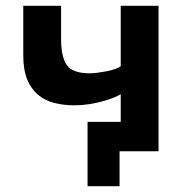

<svg xmlns="http://www.w3.org/2000/svg" viewBox="-20 -520 640 660"><path d="M190 -500V-386Q190 -324 210 -296Q230 -268 289 -268Q300 -268 315.5 -270Q331 -272 346.5 -275Q362 -278 375 -282.5Q388 -287 395 -292V-500H525V0H391V120H281V-101H395V-196Q387 -191 371 -184.5Q355 -178 333.5 -172Q312 -166 287 -162Q262 -158 236 -158Q199 -158 167 -166Q135 -174 111 -194Q87 -214 73.5 -247Q60 -280 60 -330V-500Z"/></svg>

Font: PT Mono
Style: Bold
Weight: 700
Monospace: yes
Designer: A.Korolkova, I.Chaeva
Foundry: ParaType Ltd
Version: Version 1.000 OFL